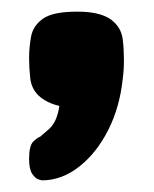

<svg xmlns="http://www.w3.org/2000/svg" viewBox="-20 -175 264 330"><path d="M52 135Q52 135 46.5 133.5Q41 132 35.5 124Q30 116 30 98Q30 75 37.5 68Q45 61 49 60Q50 59 64 47Q78 35 82 7Q60 2 46 -11Q34 -23 32 -40.5Q30 -58 30 -75Q30 -94 33.5 -112.5Q37 -131 54 -143Q71 -155 113 -155Q159 -155 177 -136Q189 -124 191 -107Q193 -90 193 -72Q193 -54 191 -40Q186 9 166 48.5Q146 88 116 111.5Q86 135 52 135Z"/></svg>

Font: Fredoka SemiBold
Style: Regular
Weight: 600
Designer: Ben Nathan
Foundry: Milena B. Brandão, Ben Nathan
Version: Version 2.001